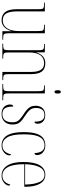

<svg xmlns="http://www.w3.org/2000/svg" viewBox="798 -1576 788 2424"><g transform="rotate(90 1192.0 -364.0)"><path d="M235 10Q168 10 132 -35.5Q96 -81 96 -184V-453Q96 -487 92 -502.5Q88 -518 72.5 -522Q57 -526 24 -526H13V-536H124V-182Q124 -94 149.5 -49.5Q175 -5 236 -5Q282 -5 312 -31Q342 -57 357 -102Q372 -147 372 -203V-441Q372 -481 368.5 -499Q365 -517 350 -521.5Q335 -526 300 -526H292V-536H400V-89Q400 -52 404 -35Q408 -18 423 -14Q438 -10 470 -10H481V0H374V-113H372Q356 -57 321.5 -23.5Q287 10 235 10Z M531 0V-10H544Q576 -10 590.5 -14.5Q605 -19 609.5 -34.5Q614 -50 614 -85V-451Q614 -486 609.5 -502Q605 -518 591 -522Q577 -526 547 -526H535V-536H641V-430H643Q658 -481 692 -511.5Q726 -542 777 -542Q850 -542 883 -498Q916 -454 916 -361V-85Q916 -50 920 -34.5Q924 -19 938.5 -14.5Q953 -10 984 -10H991V0H888V-367Q888 -441 863 -484Q838 -527 777 -527Q712 -527 677 -479.5Q642 -432 642 -336V-85Q642 -50 646 -34.5Q650 -19 664.5 -14.5Q679 -10 711 -10H720V0Z M1140 -658Q1130 -658 1124.5 -666Q1119 -674 1119 -698Q1119 -721 1124.5 -729.5Q1130 -738 1140 -738Q1149 -738 1155 -729.5Q1161 -721 1161 -698Q1161 -674 1155 -666Q1149 -658 1140 -658ZM1041 0V-10H1061Q1093 -10 1108 -14.5Q1123 -19 1127 -34.5Q1131 -50 1131 -85V-447Q1131 -483 1127.5 -500Q1124 -517 1110.5 -521.5Q1097 -526 1067 -526H1058V-536H1159V-85Q1159 -50 1163 -34.5Q1167 -19 1181.5 -14.5Q1196 -10 1228 -10H1246V0Z M1421 10Q1376 10 1349 -6.5Q1322 -23 1310.5 -47.5Q1299 -72 1299 -95Q1299 -117 1306.5 -127.5Q1314 -138 1325 -138Q1325 -69 1345.5 -34.5Q1366 0 1421 0Q1471 0 1497.5 -32Q1524 -64 1524 -127Q1524 -154 1517.5 -174.5Q1511 -195 1492 -214Q1473 -233 1437 -258Q1397 -283 1370 -305.5Q1343 -328 1329 -354.5Q1315 -381 1315 -419Q1315 -475 1346 -508Q1377 -541 1433 -541Q1485 -541 1513.5 -514Q1542 -487 1542 -448Q1542 -405 1516 -405Q1516 -473 1496 -502Q1476 -531 1433 -531Q1385 -531 1364 -501.5Q1343 -472 1343 -425Q1343 -376 1368.5 -346.5Q1394 -317 1447 -283Q1495 -254 1523.5 -221Q1552 -188 1552 -128Q1552 -64 1516.5 -27Q1481 10 1421 10Z M1812 10Q1766 10 1728.5 -16.5Q1691 -43 1669.5 -104Q1648 -165 1648 -268Q1648 -373 1669 -433Q1690 -493 1727.5 -517.5Q1765 -542 1813 -542Q1855 -542 1882.5 -527Q1910 -512 1924 -488.5Q1938 -465 1938 -440Q1938 -419 1929.5 -412.5Q1921 -406 1912 -406Q1912 -459 1890 -495.5Q1868 -532 1814 -532Q1772 -532 1741 -509Q1710 -486 1693 -428.5Q1676 -371 1676 -268Q1676 -124 1713.5 -62Q1751 0 1813 0Q1866 0 1893 -33Q1920 -66 1929 -111Q1942 -104 1942 -87Q1942 -67 1927 -44.5Q1912 -22 1883.5 -6Q1855 10 1812 10Z M2196 10Q2117 10 2071 -61Q2025 -132 2025 -262Q2025 -403 2067 -472.5Q2109 -542 2187 -542Q2260 -542 2299 -474.5Q2338 -407 2338 -291V-277H2053Q2053 -132 2091.5 -66Q2130 0 2196 0Q2243 0 2271 -28Q2299 -56 2310 -100Q2323 -96 2323 -81Q2323 -64 2308.5 -43Q2294 -22 2265.5 -6Q2237 10 2196 10ZM2310 -287Q2308 -400 2279 -466Q2250 -532 2187 -532Q2121 -532 2089 -467.5Q2057 -403 2053 -287Z"/></g></svg>

Font: Noto Serif Display Condensed Thin
Style: Regular
Weight: 100
Width: 3
Designer: Monotype Design Team
Foundry: Monotype Imaging Inc.
Version: Version 2.009